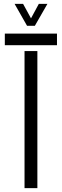

<svg xmlns="http://www.w3.org/2000/svg" viewBox="-20 -974 320 994"><path d="M107 0V-709.5H173.5V0ZM5 -740V-800H275V-740ZM120 -840.5 55.5 -954H99.5L140.5 -879L181 -954H225.5L160.5 -840.5Z"/></svg>

Font: Big Shoulders Stencil Display Thin
Style: Regular
Weight: 400
Version: Version 2.001